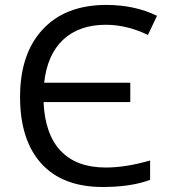

<svg xmlns="http://www.w3.org/2000/svg" viewBox="-20 -745 683 775"><path d="M407.2 -645Q299.8 -645 235.4 -585.2Q170.9 -525.4 158.2 -411.1H505.9V-333H155.8Q161.6 -202.6 225.3 -135.7Q289.1 -68.8 407.2 -68.8Q487.3 -68.8 585.9 -97.2V-19Q508.8 9.8 395 9.8Q232.4 9.8 146.7 -85Q61 -179.7 61 -354Q61 -528.3 152.8 -626.7Q244.6 -725.1 409.2 -725.1Q523.9 -725.1 613.8 -681.2L577.1 -604Q491.7 -645 407.2 -645Z"/></svg>

Font: NotoSans
Style: Regular
Weight: 400
Designer: Monotype Design team
Foundry: Monotype Imaging Inc.
Version: Version 1.04